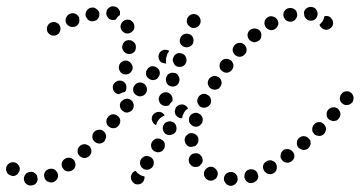

<svg xmlns="http://www.w3.org/2000/svg" viewBox="-21 -584 1173 626"><path d="M746 16Q739 22 730 22Q725 21 721 19Q717 17 715 14Q712 10 710 6Q709 2 709 -3Q710 -12 717 -18Q724 -24 733 -23H734Q738 -23 742 -21Q746 -19 749 -15Q750 -14 751 -12Q753 -10 753 -8Q753 -4 754 0Q754 0 754 1Q754 1 754 1Q753 10 746 16ZM99 10Q97 14 93 17Q89 19 85 20Q81 21 76 21Q67 19 61 12Q56 4 57 -5Q58 -9 60 -13Q63 -17 66 -20Q70 -22 74 -23Q79 -24 83 -24Q89 -23 93 -19Q98 -16 100 -10Q100 -10 100 -9Q101 -4 102 1Q102 1 102 1Q102 2 102 2Q101 6 99 10ZM406 -5Q406 0 408 4Q410 8 413 11Q416 14 420 16Q429 19 438 15Q446 11 449 2Q450 -1 450 -3Q451 -6 450 -8Q450 -8 450 -9Q441 -10 434 -15Q427 -19 422 -26Q421 -26 421 -27Q416 -25 412 -22Q409 -18 407 -13Q405 -9 406 -5ZM806 11Q814 8 819 0Q823 -8 819 -17Q819 -18 819 -18Q819 -19 819 -19Q819 -19 818 -20Q817 -23 814 -26Q811 -28 808 -30Q804 -32 799 -32Q795 -33 791 -31Q786 -30 783 -27Q780 -24 778 -20Q776 -15 776 -11Q775 -7 777 -2Q780 6 788 11Q797 15 806 11ZM167 -4Q170 -13 166 -21Q166 -22 165 -22Q165 -22 165 -23Q164 -24 164 -24Q162 -27 159 -30Q156 -32 153 -33Q149 -34 145 -34Q140 -34 136 -32Q127 -28 124 -20Q121 -11 125 -2Q127 2 130 5Q133 8 138 9Q142 11 146 11Q151 11 155 9Q163 5 167 -4ZM682 -1Q678 2 674 4Q670 5 665 5Q661 5 657 3Q653 1 650 -2Q647 -6 645 -10Q644 -14 644 -19Q644 -23 646 -27Q650 -35 659 -39Q668 -42 676 -38Q683 -34 686 -28Q690 -22 689 -14Q688 -12 687 -9Q687 -9 687 -8Q687 -8 687 -8Q685 -4 682 -1ZM28 -11Q24 -10 19 -10Q15 -11 11 -13Q7 -15 4 -18Q1 -22 0 -26Q-2 -30 -1 -35Q-1 -39 1 -43Q3 -47 7 -50Q10 -53 14 -54Q19 -56 23 -55Q27 -55 31 -53Q35 -51 38 -47Q42 -43 43 -38Q44 -33 43 -28Q42 -26 41 -24Q39 -21 37 -17Q37 -17 37 -16Q36 -16 36 -16Q32 -13 28 -11ZM881 -33Q883 -42 879 -50Q877 -54 873 -57Q869 -59 865 -61Q861 -62 856 -61Q852 -61 848 -58Q840 -54 837 -45Q835 -36 840 -27Q842 -24 846 -21Q849 -18 853 -17Q858 -16 862 -16Q867 -17 870 -19H871Q879 -24 881 -33ZM222 -36Q224 -40 225 -45Q226 -49 224 -53Q223 -58 221 -61Q218 -65 214 -67Q210 -69 206 -70Q201 -70 197 -69Q193 -68 189 -65Q182 -60 180 -51Q179 -41 185 -34Q187 -30 191 -28Q195 -26 200 -25Q204 -25 208 -26Q213 -27 216 -30Q220 -32 222 -36ZM480 -58Q478 -67 470 -72Q466 -74 461 -75Q457 -76 453 -75Q448 -74 445 -71Q441 -69 439 -65Q434 -57 436 -48Q438 -39 446 -34Q450 -31 454 -31Q459 -30 463 -31Q467 -32 471 -35Q475 -37 477 -41Q482 -49 480 -58ZM620 -40Q615 -39 611 -40Q607 -41 603 -44Q600 -47 597 -51Q593 -59 595 -68Q598 -77 606 -82Q610 -84 614 -84Q619 -85 623 -84Q627 -82 631 -80Q634 -77 637 -73Q639 -68 640 -62Q640 -56 637 -51Q636 -51 636 -50Q632 -47 630 -43Q629 -43 629 -43Q628 -42 628 -42Q624 -40 620 -40ZM938 -69Q940 -77 937 -84Q935 -88 932 -91Q929 -94 925 -96Q921 -98 917 -98Q912 -98 908 -97Q907 -96 905 -96Q904 -95 903 -94Q895 -89 894 -79Q892 -70 898 -63Q900 -59 904 -57Q908 -54 912 -54Q917 -53 921 -54Q925 -55 929 -58Q935 -62 938 -69ZM277 -90Q277 -99 272 -106Q269 -109 265 -111Q261 -113 256 -114Q252 -114 248 -113Q243 -111 240 -109Q240 -108 239 -108Q239 -108 239 -108Q232 -101 232 -92Q231 -83 238 -76Q241 -73 245 -71Q249 -69 253 -69Q258 -69 262 -70Q266 -72 270 -75Q276 -81 277 -90ZM513 -98Q514 -98 514 -99Q518 -107 516 -116Q514 -125 505 -129Q502 -132 497 -132Q493 -133 488 -132Q484 -131 481 -128Q478 -126 475 -122Q470 -114 472 -105Q474 -96 482 -91Q486 -89 490 -88Q494 -87 499 -88Q503 -89 507 -91Q511 -94 513 -98Q513 -98 513 -98ZM989 -107Q991 -111 992 -116Q992 -120 991 -125Q989 -129 986 -132Q980 -139 971 -140Q962 -141 955 -135Q947 -129 947 -119Q946 -110 952 -103Q955 -100 959 -98Q963 -96 967 -95Q972 -95 976 -96Q980 -98 984 -100V-101Q987 -103 989 -107ZM587 -112Q581 -119 581 -129Q581 -133 583 -137Q585 -141 589 -144Q592 -147 596 -149Q600 -150 605 -150Q614 -149 620 -143Q627 -136 626 -126Q626 -122 624 -118Q622 -114 619 -111Q617 -109 616 -108Q614 -108 613 -107Q612 -107 611 -107Q607 -106 603 -105Q603 -105 603 -105Q603 -105 602 -105Q593 -105 587 -112ZM323 -131Q325 -135 325 -139Q325 -144 323 -148Q321 -152 318 -155Q311 -162 302 -161Q293 -161 286 -154Q280 -148 280 -138Q280 -129 287 -123Q294 -116 303 -116Q312 -116 319 -123Q322 -126 323 -131ZM1035 -147Q1038 -150 1040 -155Q1042 -159 1042 -163Q1042 -168 1040 -172Q1038 -176 1035 -179Q1029 -186 1020 -186Q1010 -186 1004 -179Q1000 -176 999 -172Q997 -168 997 -163Q997 -159 998 -155Q1000 -151 1003 -147Q1010 -141 1019 -141Q1028 -140 1035 -147ZM554 -170Q553 -179 545 -185Q541 -187 537 -188Q532 -189 528 -188Q524 -187 520 -185Q516 -183 514 -179Q508 -171 510 -162Q512 -153 519 -147Q523 -145 527 -144Q532 -143 536 -144Q540 -145 544 -147Q548 -149 551 -153Q556 -161 554 -170ZM366 -175Q367 -175 367 -176Q372 -184 371 -193Q369 -202 361 -207Q357 -210 353 -211Q348 -212 344 -211Q340 -210 337 -208Q334 -206 332 -204V-203Q325 -197 326 -187Q326 -178 333 -172Q337 -169 341 -167Q345 -166 350 -166Q354 -166 358 -168Q362 -170 365 -174Q366 -174 366 -175ZM603 -177Q599 -180 597 -184Q595 -188 595 -192Q595 -197 596 -201Q599 -210 608 -214Q616 -218 625 -215Q629 -213 633 -210Q636 -207 638 -203Q640 -199 640 -195Q640 -190 639 -186Q636 -179 629 -174Q623 -170 615 -171Q613 -172 611 -172Q611 -172 611 -172Q610 -172 610 -172Q606 -174 603 -177ZM475 -204V-205Q477 -209 480 -212Q483 -215 487 -217Q491 -219 495 -219Q500 -220 504 -218Q508 -217 511 -214Q514 -212 516 -208Q511 -206 507 -203Q500 -199 495 -192Q490 -185 488 -176Q488 -176 488 -176Q480 -179 476 -188Q472 -196 475 -204ZM1089 -213Q1088 -222 1081 -229Q1078 -232 1074 -233Q1070 -235 1065 -234Q1061 -234 1057 -232Q1053 -230 1050 -227Q1043 -220 1044 -211Q1044 -201 1051 -195Q1055 -192 1059 -191Q1063 -189 1067 -189Q1072 -190 1076 -191Q1080 -193 1083 -197Q1089 -204 1089 -213ZM583 -223Q587 -227 592 -230Q591 -233 589 -235Q587 -238 585 -239Q577 -245 568 -243Q559 -242 553 -234Q551 -231 550 -226Q548 -222 549 -218Q550 -213 552 -209Q554 -206 558 -203Q561 -201 565 -199Q569 -198 573 -199Q573 -203 575 -208Q578 -216 583 -223ZM415 -242Q414 -251 407 -257Q400 -263 391 -262Q382 -261 376 -254H375Q369 -247 370 -238Q371 -229 378 -223Q382 -220 386 -218Q390 -217 395 -217Q399 -218 403 -220Q407 -222 410 -225Q416 -233 415 -242ZM622 -257Q622 -253 623 -249Q625 -244 627 -241Q630 -237 634 -235Q643 -231 651 -234Q660 -237 665 -245Q667 -249 667 -254Q668 -258 666 -262Q665 -267 662 -270Q659 -273 655 -275Q647 -280 638 -277Q629 -274 625 -266Q623 -262 622 -257ZM515 -239Q511 -239 507 -242Q500 -246 498 -254Q495 -261 498 -268Q501 -277 510 -281Q518 -285 527 -282Q535 -279 539 -271Q543 -263 541 -254Q538 -251 535 -248Q533 -245 531 -242Q530 -241 528 -240Q526 -239 524 -239Q519 -238 515 -239ZM1131 -258Q1132 -263 1132 -267Q1131 -271 1129 -275Q1127 -279 1123 -282Q1116 -288 1106 -286Q1097 -285 1092 -277Q1089 -274 1088 -269Q1087 -265 1087 -261Q1088 -256 1090 -252Q1092 -249 1096 -246Q1103 -240 1113 -242Q1122 -243 1127 -250H1128Q1130 -254 1131 -258ZM458 -295Q457 -304 450 -310Q442 -316 433 -315Q424 -314 418 -306Q412 -299 413 -290Q414 -280 422 -275Q429 -269 438 -270Q447 -271 453 -278Q459 -285 458 -295ZM390 -291Q390 -289 389 -288Q388 -286 386 -284Q378 -283 371 -279Q369 -278 367 -277Q365 -277 364 -277Q363 -277 361 -278Q353 -281 349 -289Q345 -298 348 -307Q351 -315 360 -319Q368 -323 377 -320Q383 -318 387 -313Q391 -308 391 -301Q391 -297 391 -292Q391 -292 390 -292Q390 -292 390 -291ZM657 -309Q659 -300 667 -295Q670 -293 675 -292Q679 -291 684 -292Q688 -293 692 -295Q695 -298 698 -302Q703 -310 701 -319Q699 -328 691 -333Q687 -335 683 -336Q678 -337 674 -336Q670 -335 666 -332Q662 -330 660 -326Q655 -318 657 -309ZM521 -332V-331Q519 -327 520 -323Q520 -318 522 -314Q524 -310 527 -307Q531 -304 535 -303Q544 -300 552 -304Q560 -308 563 -317Q566 -326 562 -334Q558 -343 550 -346Q545 -347 541 -347Q537 -347 533 -345Q528 -343 525 -340Q522 -336 521 -332ZM495 -332Q501 -339 500 -349Q498 -358 491 -363Q484 -369 474 -368Q465 -367 460 -359Q454 -352 455 -343Q456 -333 464 -328Q471 -322 480 -323Q490 -324 495 -332ZM370 -352Q374 -344 383 -342Q392 -340 400 -344Q408 -349 411 -358Q413 -367 408 -375Q403 -383 394 -386Q385 -388 377 -383Q369 -378 367 -369Q365 -360 370 -352ZM695 -366Q696 -357 704 -352Q711 -346 720 -347Q730 -349 735 -356Q741 -364 740 -373Q738 -382 731 -388Q723 -393 714 -392Q705 -391 699 -383Q694 -376 695 -366ZM542 -387Q543 -383 545 -379Q547 -374 550 -371Q553 -368 557 -367Q566 -364 575 -368Q583 -372 586 -381Q588 -385 587 -389Q587 -394 585 -398Q583 -402 580 -405Q577 -408 573 -409Q564 -413 555 -409Q547 -405 544 -396Q542 -392 542 -387ZM531 -418Q528 -420 524 -421Q519 -422 515 -422Q511 -421 507 -419Q503 -417 500 -413Q495 -405 496 -396Q497 -387 505 -381Q508 -379 513 -378Q517 -377 521 -377Q520 -382 520 -387Q520 -395 523 -403Q525 -411 531 -418ZM743 -436Q742 -435 742 -434Q739 -430 738 -426Q737 -422 738 -417Q739 -413 742 -409Q744 -405 748 -403Q755 -398 763 -399Q771 -400 777 -407Q780 -410 782 -414Q783 -418 783 -423Q783 -427 781 -431Q779 -435 776 -438Q769 -445 759 -444Q750 -444 744 -437Q743 -436 743 -436ZM377 -432Q377 -423 383 -416Q389 -409 398 -408Q407 -407 415 -413Q422 -419 422 -429Q423 -438 417 -445Q411 -452 402 -453Q392 -454 385 -448Q378 -441 378 -432ZM565 -451Q565 -446 567 -442Q569 -438 573 -435Q576 -432 580 -431Q589 -428 597 -432Q606 -436 609 -444Q610 -449 610 -453Q610 -458 608 -462Q606 -466 603 -469Q600 -472 595 -473Q587 -476 578 -472Q570 -468 567 -460V-459Q565 -455 565 -451ZM786 -471Q786 -461 792 -454Q795 -451 799 -449Q803 -447 807 -446Q812 -446 816 -448Q820 -449 823 -452H824Q831 -458 831 -467Q832 -477 826 -484Q823 -487 819 -489Q815 -491 811 -491Q806 -492 802 -490Q798 -489 794 -486Q787 -480 786 -471ZM164 -470Q172 -474 175 -483Q178 -492 174 -500Q172 -504 169 -507Q165 -510 161 -511Q157 -513 153 -512Q148 -512 144 -510Q136 -506 133 -497Q130 -489 134 -480Q138 -472 147 -469Q155 -466 164 -470ZM373 -491Q370 -500 375 -508Q379 -516 388 -519Q392 -520 396 -520Q401 -520 405 -518Q409 -515 412 -512Q415 -509 416 -504Q419 -495 415 -487Q410 -479 401 -476Q401 -476 400 -476Q400 -476 399 -475Q396 -475 393 -475Q386 -475 381 -480Q375 -484 373 -491ZM846 -523Q844 -519 842 -516Q841 -511 841 -507Q842 -502 844 -498Q848 -490 857 -487Q865 -484 874 -488Q874 -489 874 -489Q875 -489 875 -489Q883 -494 886 -503Q888 -512 883 -520Q878 -528 869 -530Q860 -533 852 -528Q849 -526 846 -523ZM1032 -490Q1035 -488 1040 -487Q1044 -486 1049 -488Q1053 -489 1056 -492Q1064 -497 1065 -506Q1066 -516 1060 -523Q1056 -529 1050 -531Q1043 -533 1037 -531Q1037 -530 1036 -529Q1035 -521 1030 -514Q1026 -508 1021 -504Q1021 -502 1022 -500Q1023 -497 1025 -496Q1028 -492 1032 -490ZM589 -523Q589 -523 589 -523Q588 -518 588 -514Q588 -510 590 -506Q592 -502 596 -499Q599 -496 603 -494Q612 -491 620 -495Q629 -499 632 -508Q635 -517 631 -525Q627 -534 618 -537Q609 -540 601 -536Q593 -532 589 -523Q589 -523 589 -523ZM224 -497Q219 -496 215 -496Q211 -496 206 -498Q202 -500 199 -503Q196 -506 194 -510Q191 -519 195 -527Q199 -536 207 -539Q212 -541 216 -541Q220 -541 225 -539Q229 -537 232 -534Q235 -531 237 -527Q237 -526 237 -526Q237 -526 237 -525Q237 -525 237 -524Q239 -516 236 -508Q232 -501 224 -497ZM917 -515Q924 -512 932 -514Q941 -517 945 -525Q950 -533 947 -542Q945 -551 937 -555Q928 -560 919 -557Q919 -557 919 -557Q919 -557 918 -557Q910 -554 905 -546Q901 -537 904 -529Q904 -529 904 -528Q904 -528 904 -528Q905 -527 906 -525Q909 -518 917 -515ZM293 -518Q289 -516 285 -515H284Q280 -514 276 -515Q271 -516 268 -518Q264 -521 262 -525Q259 -529 258 -533Q257 -542 262 -550Q267 -557 276 -559H277Q286 -561 293 -555Q301 -550 303 -541Q303 -541 303 -540Q303 -540 303 -540Q303 -538 303 -537Q303 -533 302 -530Q301 -527 299 -524Q296 -520 293 -518ZM980 -558Q988 -563 997 -561Q1007 -559 1011 -551Q1016 -543 1014 -534Q1012 -525 1005 -520Q997 -515 988 -517H987Q981 -519 977 -523Q972 -528 971 -534Q971 -538 970 -542Q970 -543 970 -543Q970 -544 970 -544Q972 -553 980 -558ZM344 -519Q335 -520 330 -528Q324 -535 326 -545Q327 -554 335 -559Q342 -565 351 -563Q361 -562 366 -554Q372 -547 370 -538Q370 -537 370 -536Q370 -536 370 -535Q368 -534 366 -532Q360 -527 356 -520Q353 -519 350 -519Q347 -518 344 -519Z"/></svg>

Font: FRB American Cursive Guidelines Dotted Extrabold
Style: Bold Italic
Weight: 800
Italic angle: -25°
Version: Version 2.0;Modular Font Editor K font №1